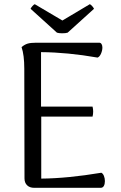

<svg xmlns="http://www.w3.org/2000/svg" viewBox="-20 -897 577 917"><path d="M481 -32Q481 -18 476 -9Q471 0 461 0H143Q122 0 109.5 -12Q97 -24 97 -45L96 -569Q96 -634 83 -672Q97 -684 111.5 -688.5Q126 -693 152 -693H454Q461 -693 465 -686.5Q469 -680 469 -670Q469 -656 462.5 -641Q456 -626 446 -622Q303 -647 176 -648V-388H422Q425 -376 425 -364Q425 -352 422 -340H177V-44Q302 -45 464 -72Q472 -68 476.5 -56.5Q481 -45 481 -32ZM277 -738Q261 -738 252 -741L126 -855Q128 -860 134.5 -867.5Q141 -875 146 -877L278 -799L409 -877Q414 -875 420.5 -867.5Q427 -860 429 -855L303 -741Q294 -738 277 -738Z"/></svg>

Font: Arima Madurai
Style: Regular
Weight: 400
Designer: Joana Correia and Natanael Gama
Foundry: NDISCOVER
Version: Version 1.020